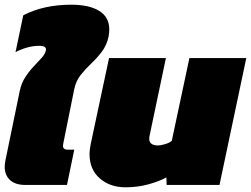

<svg xmlns="http://www.w3.org/2000/svg" viewBox="-39 -787 1068 817"><path d="M69 0Q26 0 3.5 -21Q-19 -42 -19 -77Q-19 -89 -16 -104L45 -400Q52 -433 68.5 -458.5Q85 -484 104 -504Q123 -524 138 -540.5Q153 -557 156 -572Q161 -592 128 -592Q102 -592 75.5 -584.5Q49 -577 27 -565L60 -722Q147 -767 264 -767Q341 -767 383.5 -740.5Q426 -714 426 -662Q426 -648 423 -631Q415 -594 394 -566.5Q373 -539 348.5 -516Q324 -493 304 -467.5Q284 -442 277 -408L230 -175Q229 -172 229 -167Q229 -150 249 -150H277L246 0Z M495 10Q429 10 385.5 -28Q342 -66 342 -131Q342 -142 343.5 -152.5Q345 -163 347 -174L425 -540H667L598 -212Q597 -208 596.5 -204Q596 -200 596 -197Q596 -168 634 -168Q645 -168 664.5 -174Q684 -180 692 -188L767 -540H1009L895 0H670L669 -32Q638 -15 592 -2.5Q546 10 495 10Z"/></svg>

Font: Kanit Black
Style: Italic
Weight: 900
Italic angle: -12°
Designer: Katatrad Team
Foundry: CadsonDemak
Version: Version 2.000; ttfautohint (v1.8.3)